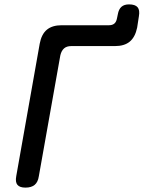

<svg xmlns="http://www.w3.org/2000/svg" viewBox="-20 -845 655 875"><path d="M96 10Q70 10 59.5 -2.5Q49 -15 54 -42L161 -646Q169 -689 193.5 -709.5Q218 -730 261 -730H477Q492 -730 501 -737.5Q510 -745 513 -761L517 -780Q521 -803 533.5 -814Q546 -825 568 -825Q596 -825 607 -812Q618 -799 613 -771L605 -719Q596 -676 571.5 -655.5Q547 -635 504 -635H305Q284 -635 272 -624.5Q260 -614 255 -593L157 -42Q153 -15 138 -2.5Q123 10 96 10Z"/></svg>

Font: Maple Mono NL Medium
Style: Italic
Weight: 500
Italic angle: -10°
Monospace: yes
Designer: subframe7536
Version: Version 7.000